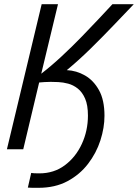

<svg xmlns="http://www.w3.org/2000/svg" viewBox="-20 -713 659 917"><path d="M164 184Q150 184 135.5 184Q121 184 113 183L129 113Q135 114 143.5 114.5Q152 115 168 115Q238 115 290 76Q342 37 371 -26Q400 -89 400 -161Q400 -211 386.5 -242Q373 -273 351.5 -290Q330 -307 305.5 -313.5Q281 -320 258.5 -321Q236 -322 222 -322Q212 -322 192 -321Q172 -320 167 -319L91 0H13L179 -693H257L177 -361Q225 -398 275 -444.5Q325 -491 371.5 -539Q418 -587 456 -627.5Q494 -668 517 -693H619Q574 -646 521.5 -591Q469 -536 413 -481Q357 -426 299 -378Q345 -376 386 -352.5Q427 -329 453 -282Q479 -235 479 -160Q479 -103 459.5 -42.5Q440 18 400.5 69.5Q361 121 302 152.5Q243 184 164 184Z"/></svg>

Font: Ubuntu Sans Mono
Style: Italic
Weight: 400
Italic angle: -13.5°
Monospace: yes
Designer: Dalton Maag Ltd
Foundry: Dalton Maag Ltd
Version: Version 1.006